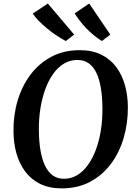

<svg xmlns="http://www.w3.org/2000/svg" viewBox="-20 -1030 754 1060"><path d="M320.5 10Q251.5 10 201.2 -15Q151 -40 118.8 -83.5Q86.5 -127 70.5 -184.2Q54.5 -241.5 54.5 -306.5Q53.5 -395 77.5 -475.2Q101.5 -555.5 148.5 -618Q195.5 -680.5 263.8 -716.8Q332 -753 420 -753Q489.5 -753 539.8 -728Q590 -703 622.2 -659.2Q654.5 -615.5 670 -559Q685.5 -502.5 686 -439.5Q686.5 -350.5 663 -269.5Q639.5 -188.5 592.8 -125.8Q546 -63 477.8 -26.5Q409.5 10 320.5 10ZM333 -43Q373 -43 406.5 -63.2Q440 -83.5 466 -120Q492 -156.5 510 -205.2Q528 -254 537 -312Q546 -370 545.5 -432.5Q545 -495 536.8 -544.5Q528.5 -594 511.8 -628.5Q495 -663 469.2 -681Q443.5 -699 407 -699Q367 -699 333.5 -679Q300 -659 274 -622.8Q248 -586.5 230.2 -538Q212.5 -489.5 203.2 -432.2Q194 -375 194.5 -313Q195 -249.5 203.5 -199.5Q212 -149.5 229 -114.5Q246 -79.5 271.8 -61.2Q297.5 -43 333 -43ZM589 -839 542.5 -803.5Q519.5 -817.5 497.8 -835.5Q476 -853.5 456.5 -873.8Q437 -894 420.8 -915Q404.5 -936 392 -956L472.5 -1010.5ZM389.5 -839 343.5 -803.5Q320 -815.5 293.2 -833.2Q266.5 -851 241 -872Q215.5 -893 194.5 -914.2Q173.5 -935.5 161 -955L244 -1010.5Z"/></svg>

Font: Merriweather 28pt SemiBold
Style: Italic
Weight: 600
Italic angle: -7.8°
Version: Version 2.101